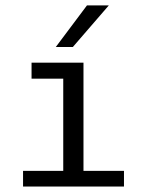

<svg xmlns="http://www.w3.org/2000/svg" viewBox="-20 -684 540 704"><path d="M95.7 -454.1H286.1V-57.6H434.6V0H64.5V-57.6H211.9V-395.5H95.7ZM298.8 -664.1H378.9L247.1 -511.7H184.6Z"/></svg>

Font: BabelStone Pseudographica Colour
Style: Regular
Weight: 400
Designer: Andrew West
Foundry: BabelStone
Version: Version 16.0.0